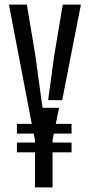

<svg xmlns="http://www.w3.org/2000/svg" viewBox="-20 -820 392 840"><path d="M133 0V-153.5H54V-196.5H133V-208L127.5 -235.5H54V-278H119L19 -800H97.5L134.5 -578.5L166 -348.5H238.5L224 -278H293V-235.5H215.5L210 -208V-196.5H293V-153.5H210V0ZM190.5 -382 217.5 -578.5 254.5 -800H334L252 -381.5Z"/></svg>

Font: Big Shoulders Stencil Display Medium
Style: Regular
Weight: 500
Designer: Patric King
Foundry: XO Type Co
Version: Version 1.000